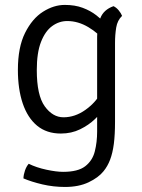

<svg xmlns="http://www.w3.org/2000/svg" viewBox="-20 -522 564 762"><path d="M464.5 -459Q446 -441.5 441.2 -412.8Q436.5 -384 436.5 -352V-38Q436.5 12.5 431.8 49Q427 85.5 417 111.8Q407 138 391 157.5Q370.5 183 331.5 201.5Q292.5 220 238 220Q192 220 148.2 209.8Q104.5 199.5 73 186Q73.5 171 79.2 154.5Q85 138 94 128Q124.5 143 164 151.5Q203.5 160 230.5 160Q289.5 160 318.2 137.8Q347 115.5 356.2 79Q365.5 42.5 365.5 0V-376Q365.5 -416 378.2 -449.8Q391 -483.5 430.5 -497.5Q442 -492 451.2 -480.8Q460.5 -469.5 464.5 -459ZM51 -244.5Q51 -334.5 79.5 -391.5Q108 -448.5 150.8 -475.5Q193.5 -502.5 237 -502.5Q277.5 -502.5 308.2 -491Q339 -479.5 362.5 -461.2Q386 -443 405 -422.5L397 -356Q372 -389.5 331 -414Q290 -438.5 247 -438.5Q214.5 -438.5 187 -418.5Q159.5 -398.5 142.8 -355.8Q126 -313 126 -244Q126 -144 157.5 -100.2Q189 -56.5 232 -56.5Q277.5 -56.5 318.8 -85.8Q360 -115 381.5 -155.5L393.5 -92Q381 -72.5 356.5 -49Q332 -25.5 297.8 -8.8Q263.5 8 221.5 8Q165 8 127.2 -23.2Q89.5 -54.5 70.2 -111.5Q51 -168.5 51 -244.5Z"/></svg>

Font: Signika
Style: Regular
Weight: 300
Designer: Anna Giedry
Foundry: Anna Giedry
Version: Version 2.000